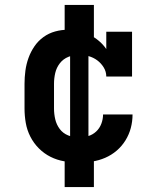

<svg xmlns="http://www.w3.org/2000/svg" viewBox="-20 -648 640 775"><path d="M298 8Q268 8 239 3Q210 -2 184 -15Q158 -28 137 -49Q116 -70 102.5 -96.5Q89 -123 84 -152Q79 -181 79 -210V-310Q79 -336 82.5 -362.5Q86 -389 95 -414Q104 -439 119 -461Q134 -483 155.5 -498.5Q177 -514 202.5 -521Q228 -528 254 -528Q277 -528 299 -523Q321 -518 341 -508Q361 -498 378.5 -483.5Q396 -469 409 -450V-520H513V-339H409Q409 -359 398.5 -376Q388 -393 372.5 -404.5Q357 -416 337.5 -421.5Q318 -427 299 -427Q277 -427 256 -418.5Q235 -410 221.5 -392.5Q208 -375 203 -353.5Q198 -332 198 -310V-210Q198 -188 203 -166.5Q208 -145 221 -127.5Q234 -110 255 -101.5Q276 -93 298 -93Q317 -93 335.5 -98.5Q354 -104 368 -117Q382 -130 389 -148.5Q396 -167 396 -186H515Q515 -158 508 -131.5Q501 -105 486.5 -81.5Q472 -58 451 -40Q430 -22 404.5 -11Q379 0 352 4Q325 8 298 8ZM241 107V-50H263V-470H241V-628H359V-470H337V-50H359V107Z"/></svg>

Font: Iosevka Plex Etoile
Style: Bold
Weight: 700
Designer: Belleve Invis
Foundry: Belleve Invis
Version: Version 25.1.1; ttfautohint (v1.8.4)